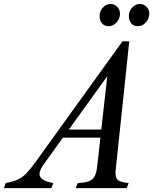

<svg xmlns="http://www.w3.org/2000/svg" viewBox="-126 -976 794 996"><path d="M150.5 -26.5 140.5 0H-106L-96 -26.5Q-58 -33.5 -33.8 -44.5Q-9.5 -55.5 11.8 -77.8Q33 -100 62 -140.5L509.5 -762L544.5 -761.5L474 -93Q470 -59.5 482.8 -45Q495.5 -30.5 541.5 -26.5L531 0H267L277.5 -26.5Q331 -28 351.8 -45.5Q372.5 -63 377.5 -107L395 -262H200.5L111.5 -138.5Q93.5 -114 86.2 -99.8Q79 -85.5 79 -74Q79 -57.5 95.2 -45.5Q111.5 -33.5 150.5 -26.5ZM231 -304H399.5L430.5 -580.5ZM590 -840Q568 -840 555.2 -854.5Q542.5 -869 542.5 -893Q542.5 -918 559.8 -936.8Q577 -955.5 599.5 -955.5Q619 -955.5 633.8 -941Q648.5 -926.5 648.5 -904.5Q648.5 -879.5 630.5 -859.8Q612.5 -840 590 -840ZM438 -840Q416 -840 403.2 -854.5Q390.5 -869 390.5 -893Q390.5 -918 407.8 -936.8Q425 -955.5 447 -955.5Q466.5 -955.5 481.5 -941Q496.5 -926.5 496.5 -904.5Q496.5 -879.5 478.5 -859.8Q460.5 -840 438 -840Z"/></svg>

Font: Libre Caslon Condensed Medium Italic
Style: Regular
Weight: 500
Italic angle: -22.583°
Designer: Pablo Impallari, Rodrigo Fuenzalida, Katja Schimmel, Ertekin Erdin
Foundry: Pablo Impallari, Rodrigo Fuenzalida
Version: Version 2.000; ttfautohint (v1.8.4.7-5d5b);gftools[0.9.33]